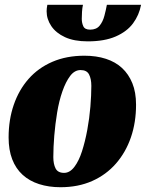

<svg xmlns="http://www.w3.org/2000/svg" viewBox="-20 -763 610 803"><path d="M233 20Q184 20 143.5 7Q103 -6 74.5 -32Q46 -58 31 -97Q16 -136 16 -188Q16 -262 37.5 -324.5Q59 -387 99.5 -433Q140 -479 199 -504.5Q258 -530 333 -530Q383 -530 423 -517Q463 -504 490.5 -478.5Q518 -453 533.5 -415Q549 -377 549 -325Q549 -251 527.5 -188.5Q506 -126 465 -79Q424 -32 365.5 -6Q307 20 233 20ZM248 -40Q272 -40 291 -65Q310 -90 323 -130.5Q336 -171 345 -219.5Q354 -268 358 -316.5Q362 -365 362 -404Q362 -433 352.5 -451.5Q343 -470 317 -470Q292 -470 273.5 -445.5Q255 -421 241 -381Q227 -341 219 -292.5Q211 -244 207 -195.5Q203 -147 203 -106Q203 -77 212.5 -58.5Q222 -40 248 -40ZM347 -590Q290 -590 252 -607.5Q214 -625 194.5 -654Q175 -683 175 -716Q175 -728 178 -743H327Q324 -730 323 -713.5Q322 -697 322 -684Q322 -667 328.5 -653Q335 -639 357 -639Q383 -639 396.5 -655.5Q410 -672 416.5 -696.5Q423 -721 427 -743H570Q562 -700 536.5 -665.5Q511 -631 464 -610.5Q417 -590 347 -590Z"/></svg>

Font: Sansita Swashed Light ExtraBold
Style: Regular
Weight: 800
Version: Version 1.003